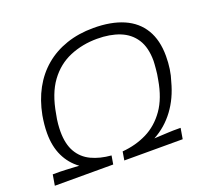

<svg xmlns="http://www.w3.org/2000/svg" viewBox="-120 -845 1074 992"><g transform="rotate(-20 417.0 -349.0)"><path d="M20 0 30 -59H71Q81 -59 99.5 -58Q118 -57 138.5 -56Q159 -55 174 -54Q126 -89 100.5 -142.5Q75 -196 75 -268Q75 -293 77.5 -317Q80 -341 84 -364Q99 -442 132.5 -503.5Q166 -565 217.5 -608.5Q269 -652 336.5 -675Q404 -698 485 -698Q582 -698 650 -668.5Q718 -639 753.5 -580Q789 -521 789 -434Q789 -397 784 -363Q779 -329 769 -299Q747 -215 700.5 -152.5Q654 -90 587 -54Q604 -55 625 -56Q646 -57 665 -58Q684 -59 692 -59H733L723 0H402L410 -47Q484 -53 545.5 -83.5Q607 -114 650 -175Q693 -236 709 -332Q712 -347 714 -361Q716 -375 717 -388.5Q718 -402 719 -413Q720 -424 720 -432Q720 -506 690.5 -551.5Q661 -597 608 -618Q555 -639 484 -639Q403 -639 334 -610Q265 -581 218 -517Q171 -453 153 -346Q150 -332 148 -319Q146 -306 145 -294Q144 -282 143.5 -272Q143 -262 143 -253Q143 -184 168.5 -140Q194 -96 240.5 -74Q287 -52 349 -47L341 0Z"/></g></svg>

Font: Archivo SemiExpanded ExtraLight
Style: Italic
Weight: 250
Width: 6
Italic angle: -10°
Designer: Hector Gatti
Foundry: Omnibus-Type
Version: Version 2.001